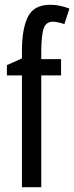

<svg xmlns="http://www.w3.org/2000/svg" viewBox="-20 -785 311 805"><path d="M236 -469V-537H153V-574Q154 -642 164 -668Q174 -694 202 -694Q220 -694 250 -684L271 -749Q230 -765 191 -765Q122 -765 97 -714.5Q72 -664 72 -571V-540L9 -512V-469H72V0H153V-469Z"/></svg>

Font: Noto Sans Display Condensed
Style: Regular
Weight: 400
Width: 3
Designer: Monotype Design Team
Foundry: Monotype Imaging Inc.
Version: Version 1.900